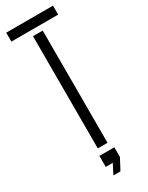

<svg xmlns="http://www.w3.org/2000/svg" viewBox="-249 -840 810 1052"><g transform="rotate(-30 156.0 -314.5)"><path d="M8 -743.5V-800H304V-743.5ZM125.5 0V-710H187V0ZM125.5 171 157 109.5H112.5V40H207V101.5L170 171Z"/></g></svg>

Font: Big Shoulders Stencil Text Light
Style: Regular
Weight: 300
Designer: Patric King
Foundry: XO Type Co
Version: Version 1.000